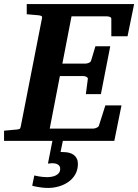

<svg xmlns="http://www.w3.org/2000/svg" viewBox="-35 -691 678 942"><path d="M347.2 112.8Q347.2 142.1 334.5 164.3Q321.8 186.5 301 201.2Q280.3 215.8 254.4 223.4Q228.5 231 202.1 231Q186.5 231 172.4 229.5Q158.2 228 147 225.6Q134.3 223.6 123 220.2L133.3 169.9Q144 172.4 154.8 174.3Q164.1 175.8 174.8 177Q185.5 178.2 195.3 178.2Q205.1 178.2 216.3 176.5Q227.5 174.8 237.3 170.4Q247.1 166 253.7 158Q260.3 149.9 260.3 137.2Q260.3 123 249.3 116.5Q238.3 109.9 223.1 109.9Q220.7 109.9 216.8 110.1Q212.9 110.4 209 110.8L200.2 111.8L222.2 0H-15.1V-49.8Q-3.9 -50.8 7.1 -51.8Q18.1 -52.7 26.4 -53.7Q36.1 -54.7 44.9 -55.2Q56.2 -56.2 60.8 -58.6Q65.4 -61 66.9 -70.8L170.9 -601.1Q173.3 -609.9 168 -612.5Q162.6 -615.2 152.8 -616.2Q144 -616.7 134.8 -617.7Q126.5 -618.7 116.2 -619.4Q106 -620.1 96.2 -621.1V-670.9H623L590.8 -513.2H511.2V-598.1Q511.2 -605.5 503.7 -608.2Q496.1 -610.8 487.8 -610.8H315.9L271 -378.9H383.8Q391.6 -378.9 400.6 -382.6Q409.7 -386.2 412.1 -394L433.1 -463.9H505.9L460 -229H386.2L396 -304.2Q396.5 -307.1 394.5 -309.6Q392.6 -312 389.2 -314Q385.7 -315.9 381.6 -316.9Q377.4 -317.9 374 -317.9H258.8L209 -60.1H421.9Q429.7 -60.1 438.7 -64Q447.8 -67.9 450.2 -74.2L481.9 -173.8H561L525.9 0H273.4L262.2 54.2Q263.7 54.7 265.6 54.7Q268.1 55.2 276.4 55.2Q291.5 55.2 304.4 58.6Q317.4 62 326.9 69.1Q336.4 76.2 341.8 87.2Q347.2 98.1 347.2 112.8Z"/></svg>

Font: Charis SIL Phon
Style: Bold Italic
Weight: 700
Italic angle: -11°
Foundry: SIL International
Version: Version 5.000